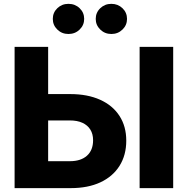

<svg xmlns="http://www.w3.org/2000/svg" viewBox="-20 -969 967 989"><path d="M163.6 -484.4H341.8Q430.7 -484.4 495.4 -455.3Q560.1 -426.3 595.2 -372.3Q630.4 -318.4 630.4 -244.6Q630.4 -169.9 595.7 -114.7Q561 -59.6 497.1 -29.8Q433.1 0 344.7 0H55.2V-727.5H228V-138.7H340.3Q396.5 -138.7 428 -167Q459.5 -195.3 459.5 -246.6Q459.5 -278.8 445.3 -301.5Q431.2 -324.2 404.5 -336.4Q377.9 -348.6 340.3 -348.6H163.6ZM872.1 -727.5V0H699.2V-727.5ZM553.7 -793.9Q520 -793.9 496.6 -816.7Q473.1 -839.4 473.1 -871.6Q473.1 -904.3 496.6 -926.8Q520 -949.2 553.7 -949.2Q587.4 -949.2 610.8 -926.8Q634.3 -904.3 634.3 -871.6Q634.3 -839.4 610.8 -816.7Q587.4 -793.9 553.7 -793.9ZM332.5 -793.9Q298.8 -793.9 275.4 -816.7Q252 -839.4 252 -871.6Q252 -904.3 275.4 -926.8Q298.8 -949.2 332.5 -949.2Q366.7 -949.2 390.1 -926.8Q413.6 -904.3 413.6 -871.6Q413.6 -839.4 390.1 -816.7Q366.7 -793.9 332.5 -793.9Z"/></svg>

Font: Inter 17pt ExtraBold
Style: Regular
Weight: 800
Version: Version 4.001;git-66647c0bb